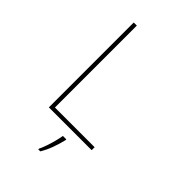

<svg xmlns="http://www.w3.org/2000/svg" viewBox="-271 -817 1142 1142"><g transform="rotate(45 300.0 -246.5)"><path d="M150 0V-714H176V-25H510V0ZM282 215Q290 200 300 171.5Q310 143 318 112.5Q326 82 329 61H358V67Q349 106 334.5 146Q320 186 299 221H282Z"/></g></svg>

Font: Noto Sans Mono Thin
Style: Regular
Weight: 100
Designer: Monotype Design Team
Foundry: Monotype Imaging Inc.
Version: Version 2.014